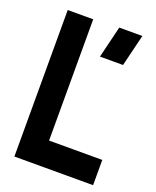

<svg xmlns="http://www.w3.org/2000/svg" viewBox="-133 -784 700 862"><g transform="rotate(20 217.0 -352.5)"><path d="M249.1 -553 286.1 -705H396.4L359.4 -553ZM41.6 0V-700H163.4V-120.6H417.6V0Z"/></g></svg>

Font: Stick No Bills ExtraLight
Style: Regular
Weight: 200
Designer: Kosala Senevirathne, Siva Puranthara, Lasantha Premarathna, Tharique Azeez
Foundry: mooniak
Version: Version 2.000